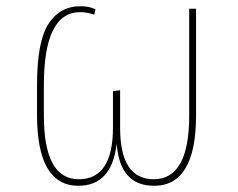

<svg xmlns="http://www.w3.org/2000/svg" viewBox="-20 -587 766 617"><path d="M232 10Q99 10 99 -218V-314Q99 -453 135.5 -510Q172 -567 239 -567Q267 -567 287 -557L283 -540Q259 -548 238 -548Q121 -548 121 -314V-216Q121 -11 233 -11Q343 -11 343 -177V-294L366 -297V-176Q366 -11 474 -11Q588 -11 588 -215V-559H610V-216Q610 10 475 10Q365 10 355 -125Q339 10 232 10Z"/></svg>

Font: FiraGO Thin
Style: Regular
Weight: 100
Designer: bBox Type
Foundry: bBox Type GmbH
Version: Version 1.001;PS 001.001;hotconv 1.0.88;makeotf.lib2.5.64775